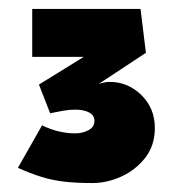

<svg xmlns="http://www.w3.org/2000/svg" viewBox="-20 -821 406 429"><path d="M186 -412Q151 -412 124.5 -415Q98 -418 73.5 -425.5Q49 -433 20 -446L74 -541Q92 -532 111 -527.5Q130 -523 148 -523Q164 -523 177.5 -530Q191 -537 191 -551Q191 -563 179.5 -569.5Q168 -576 148 -576Q134 -576 121 -573.5Q108 -571 92 -568L67 -632L240 -739V-694H52V-801H294L306 -703L171 -614V-620Q184 -628 199 -633Q214 -638 225 -638Q266 -638 296 -608.5Q326 -579 326 -535Q326 -496 304.5 -468.5Q283 -441 251 -426.5Q219 -412 186 -412Z"/></svg>

Font: Lexend Mega Black
Style: Regular
Weight: 900
Version: Version 1.007